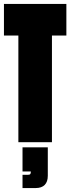

<svg xmlns="http://www.w3.org/2000/svg" viewBox="-20 -720 356 972"><path d="M243 0V-540H316V-700H0V-540H73V0ZM94 148H136C136 159 135 165 121 165H94V232H161C201 232 222 210 222 170V26H94Z"/></svg>

Font: Queering Heavy
Style: Bold
Weight: 900
Designer: Adam Naccarato
Foundry: adamnac
Version: Version 2.000;hotconv 1.0.109;makeotfexe 2.5.65596